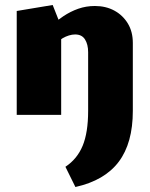

<svg xmlns="http://www.w3.org/2000/svg" viewBox="-20 -460 599 769"><path d="M282 289 242 208Q289 177 311 124Q333 71 333 -16V-251Q333 -282 320.5 -302Q308 -322 281 -322Q269 -322 256 -318Q243 -314 231 -307Q219 -300 209 -289L173 -349Q204 -375 233 -394.5Q262 -414 293.5 -425Q325 -436 360 -436Q404 -436 438 -417.5Q472 -399 492 -366Q512 -333 512 -288V-16Q512 113 455.5 188Q399 263 282 289ZM47 0V-416L191 -440L225 -354V0Z"/></svg>

Font: Ysabeau Office Black
Style: Regular
Weight: 900
Designer: Christian Thalmann (Catharsis Fonts)
Version: Version 2.001;gftools[0.9.30]; featfreeze: tnum,lnum,ss02